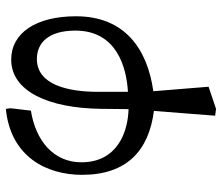

<svg xmlns="http://www.w3.org/2000/svg" viewBox="-70 -456 744 643"><g transform="rotate(-90 301.5 -135.0)"><path d="M257 -76C181 -78 79 -113 79 -234C79 -327 151 -387 252 -403L260 -471L258 -487C97 -471 37 -350 37 -232C37 -81 119 -8 251 9L235 214L258 217L332 192L317 7C459 -13 568 -89 568 -252C568 -386 512 -469 423 -469C317 -469 260 -345 258 -167ZM315 -178C315 -278 338 -383 425 -383C479 -383 520 -344 520 -254C520 -116 398 -83 315 -78Z"/></g></svg>

Font: STIX Two Math
Style: Regular
Weight: 400
Designer: Ross Mills, John Hudson & Paul Hanslow, Tiro Typeworks Ltd; with portions MicroPress Inc., with additions and correction
Foundry: Tiro Typeworks Ltd
Version: Version 2.02 b142